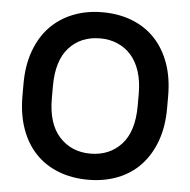

<svg xmlns="http://www.w3.org/2000/svg" viewBox="-52 -760 813 820"><g transform="rotate(5 355.0 -350.0)"><path d="M355 9Q285 9 227.5 -13.5Q170 -36 129.5 -78.5Q89 -121 67 -183Q45 -245 45 -324V-376Q45 -454 67.5 -516Q90 -578 130.5 -620.5Q171 -663 228.5 -686Q286 -709 355 -709Q425 -709 482.5 -686.5Q540 -664 580.5 -621Q621 -578 643 -516.5Q665 -455 665 -376V-324Q665 -246 642.5 -184Q620 -122 579.5 -79Q539 -36 481.5 -13.5Q424 9 355 9ZM355 -103Q437 -103 488 -158.5Q539 -214 539 -324V-376Q539 -430 525.5 -471.5Q512 -513 487.5 -540.5Q463 -568 429 -582.5Q395 -597 355 -597Q272 -597 221.5 -541.5Q171 -486 171 -376V-324Q171 -215 222.5 -159Q274 -103 355 -103Z"/></g></svg>

Font: Retni Sans
Style: Bold
Weight: 700
Designer: Vitaly Kuzmin
Foundry: ParaType Ltd.
Version: Version 1.00;March 2, 2019;FontCreator 11.5.0.2425 64-bit; t